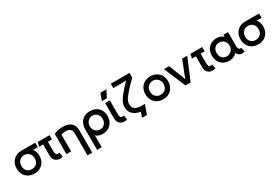

<svg xmlns="http://www.w3.org/2000/svg" viewBox="103 -2070 5290 3627"><g transform="rotate(-30 2747.5 -256.5)"><path d="M44 -233Q44 -307 75.5 -363Q107 -419 162.5 -450.5Q218 -482 292 -482Q389 -482 459 -482Q529 -482 593 -481V-386H520L482 -389Q510 -364 524.5 -320Q539 -276 539 -233Q539 -160 508.5 -103.5Q478 -47 422.5 -15Q367 17 292 17Q217 17 161 -15Q105 -47 74.5 -103.5Q44 -160 44 -233ZM292 -386Q253 -386 219.5 -367.5Q186 -349 166 -314.5Q146 -280 146 -233Q146 -158 188 -118.5Q230 -79 292 -79Q353 -79 395.5 -118.5Q438 -158 438 -233Q438 -280 417.5 -314.5Q397 -349 364 -367.5Q331 -386 292 -386Z M845 14Q786 14 746 -25.5Q706 -65 706 -131Q706 -186 705.5 -224.5Q705 -263 705.5 -298Q706 -333 706 -378H620L639 -470H897V-378H809Q808 -318 808 -268.5Q808 -219 809 -169Q809 -135 819.5 -110.5Q830 -86 859 -86Q866 -86 874.5 -86.5Q883 -87 895 -91L911 4Q897 10 879 12Q861 14 845 14Z M1098 0H995V-441Q1036 -463 1085.5 -473Q1135 -483 1183 -483Q1276 -483 1330 -454.5Q1384 -426 1407.5 -377.5Q1431 -329 1431 -271Q1431 -198 1431.5 -139Q1432 -80 1432 -25.5Q1432 29 1431.5 88Q1431 147 1431 220H1327Q1328 151 1328 94.5Q1328 38 1328 -15Q1328 -68 1328 -124.5Q1328 -181 1327 -250Q1327 -323 1295 -352.5Q1263 -382 1196 -382Q1163 -382 1137 -377Q1111 -372 1098 -363Z M1781 -482Q1856 -482 1912 -451Q1968 -420 1998.5 -364.5Q2029 -309 2029 -235Q2029 -164 1998.5 -108Q1968 -52 1912 -19.5Q1856 13 1781 13Q1753 13 1723 5.5Q1693 -2 1669 -15Q1645 -28 1635 -47L1638 5V220H1537V-8Q1537 -65 1537 -121.5Q1537 -178 1538 -235Q1539 -307 1567.5 -363Q1596 -419 1650 -450.5Q1704 -482 1781 -482ZM1783 -85Q1845 -85 1883 -127.5Q1921 -170 1921 -235Q1921 -299 1883 -341.5Q1845 -384 1783 -384Q1740 -384 1707.5 -364Q1675 -344 1657 -310Q1639 -276 1639 -235Q1639 -193 1657 -159Q1675 -125 1707.5 -105Q1740 -85 1783 -85Z M2250 14Q2191 14 2151 -25.5Q2111 -65 2111 -131Q2110 -189 2110 -230Q2110 -271 2110 -306Q2110 -341 2110 -379.5Q2110 -418 2111 -470H2213Q2213 -411 2212.5 -365.5Q2212 -320 2212.5 -274.5Q2213 -229 2213 -169Q2213 -135 2223.5 -110.5Q2234 -86 2264 -86Q2271 -86 2279.5 -86.5Q2288 -87 2299 -91L2316 4Q2302 10 2283.5 12Q2265 14 2250 14ZM2131 -683H2262L2183 -533H2076Z M2794 -629Q2728 -568 2666 -501.5Q2604 -435 2548 -364Q2525 -335 2508.5 -297.5Q2492 -260 2492 -221Q2492 -172 2514 -142Q2536 -112 2573 -97.5Q2610 -83 2655 -81Q2693 -79 2753 -81L2682 120H2574L2614 9Q2513 -6 2451 -63Q2389 -120 2389 -214Q2389 -275 2416 -332Q2443 -389 2487 -442Q2529 -493 2574 -543Q2619 -593 2668 -644L2599 -638H2385V-733H2794Z M3100 17Q3025 17 2969 -15Q2913 -47 2882.5 -103.5Q2852 -160 2852 -233Q2852 -307 2883.5 -363Q2915 -419 2970.5 -450.5Q3026 -482 3100 -482Q3173 -482 3229 -450.5Q3285 -419 3316 -363Q3347 -307 3347 -233Q3347 -160 3316.5 -103.5Q3286 -47 3230.5 -15Q3175 17 3100 17ZM3100 -386Q3061 -386 3027.5 -368Q2994 -350 2973.5 -315.5Q2953 -281 2953 -233Q2953 -159 2995.5 -119.5Q3038 -80 3100 -80Q3161 -80 3204 -119.5Q3247 -159 3247 -233Q3247 -281 3226.5 -315.5Q3206 -350 3172.5 -368Q3139 -386 3100 -386Z M3901 -470 3704 0H3591L3394 -470H3506L3619 -182L3648 -100L3677 -182L3790 -470Z M4176 14Q4117 14 4077 -25.5Q4037 -65 4037 -131Q4037 -186 4036.5 -224.5Q4036 -263 4036.5 -298Q4037 -333 4037 -378H3951L3970 -470H4228V-378H4140Q4139 -318 4139 -268.5Q4139 -219 4140 -169Q4140 -135 4150.5 -110.5Q4161 -86 4190 -86Q4197 -86 4205.5 -86.5Q4214 -87 4226 -91L4242 4Q4228 10 4210 12Q4192 14 4176 14Z M4304 -235Q4304 -309 4334 -364.5Q4364 -420 4419.5 -450.5Q4475 -481 4550 -481Q4593 -481 4633.5 -463Q4674 -445 4691 -418L4689 -458V-470H4791V-174Q4791 -127 4805 -103Q4819 -79 4857 -90L4880 1Q4865 8 4850 10.5Q4835 13 4820 13Q4782 13 4751.5 -10.5Q4721 -34 4713 -68Q4705 -47 4679 -29Q4653 -11 4618.5 0.5Q4584 12 4550 12Q4473 12 4418 -19.5Q4363 -51 4333.5 -107Q4304 -163 4304 -235ZM4548 -85Q4590 -85 4622 -105Q4654 -125 4671.5 -159Q4689 -193 4689 -235Q4689 -276 4671.5 -310Q4654 -344 4622 -364Q4590 -384 4548 -384Q4485 -384 4446 -344Q4407 -304 4407 -235Q4407 -163 4446 -124Q4485 -85 4548 -85Z M4926 -233Q4926 -307 4957.5 -363Q4989 -419 5044.5 -450.5Q5100 -482 5174 -482Q5271 -482 5341 -482Q5411 -482 5475 -481V-386H5402L5364 -389Q5392 -364 5406.5 -320Q5421 -276 5421 -233Q5421 -160 5390.5 -103.5Q5360 -47 5304.5 -15Q5249 17 5174 17Q5099 17 5043 -15Q4987 -47 4956.5 -103.5Q4926 -160 4926 -233ZM5174 -386Q5135 -386 5101.5 -367.5Q5068 -349 5048 -314.5Q5028 -280 5028 -233Q5028 -158 5070 -118.5Q5112 -79 5174 -79Q5235 -79 5277.5 -118.5Q5320 -158 5320 -233Q5320 -280 5299.5 -314.5Q5279 -349 5246 -367.5Q5213 -386 5174 -386Z"/></g></svg>

Font: Kreadon Light
Style: Bold
Weight: 600
Designer: Reiya WATANABE
Foundry: StudioGnu
Version: Version 1.003; ttfautohint (v1.8.4.7-5d5b);gftools[0.9.32]